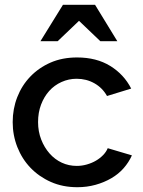

<svg xmlns="http://www.w3.org/2000/svg" viewBox="-20 -772 597 802"><path d="M303 10Q242 10 192.5 -12Q143 -34 107.5 -71Q72 -108 52.5 -157.5Q33 -207 33 -262Q33 -317 52 -366Q71 -415 106.5 -452Q142 -489 191 -510.5Q240 -532 302 -532Q383 -532 440.5 -496.5Q498 -461 528 -402L427 -371Q408 -405 374.5 -424Q341 -443 300 -443Q267 -443 237 -429.5Q207 -416 185.5 -392Q164 -368 151.5 -335Q139 -302 139 -262Q139 -223 152 -189.5Q165 -156 187 -131Q209 -106 238 -92.5Q267 -79 301 -79Q322 -79 343 -85Q364 -91 381 -101Q398 -111 411 -124.5Q424 -138 430 -153L531 -123Q518 -94 496.5 -69.5Q475 -45 445 -27.5Q415 -10 379 0Q343 10 303 10ZM243 -752H377L470 -600H399L310 -685L221 -600H149Z"/></svg>

Font: Rising Sun Medium
Style: Regular
Weight: 500
Designer: Matt McInerney, Pablo Impallari, Rodrigo Fuenzalida (Raleway font), Stephen Hutchings (Greek), Cristiano Sobral (main ch
Foundry: The Rising Sun Project Authors
Version: Version 4.327; ttfautohint (v1.8.4.7-5d5b-dirty)